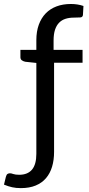

<svg xmlns="http://www.w3.org/2000/svg" viewBox="-89 -747 447 964"><path d="M327.5 -672.5 330 -717C310.7 -723.7 289.7 -727 267 -727C240.3 -727 216.3 -723 195 -715C173.7 -707 155.5 -695.2 140.5 -679.8C125.5 -664.2 113.9 -645.2 105.8 -622.8C97.6 -600.2 93.5 -574.5 93.5 -545.5V-496.5H13.5V-460C13.5 -453.3 15.7 -448.2 20 -444.8C24.3 -441.2 30.2 -438.7 37.5 -437L93.5 -431V25.5C93.5 60.8 86.2 87.2 71.8 104.5C57.2 121.8 35.8 130.5 7.5 130.5C-5.2 130.5 -15 129.2 -22 126.8C-29 124.2 -34.7 123 -39 123C-43.3 123 -47.3 124.1 -51 126.2C-54.7 128.4 -57.5 133.3 -59.5 141L-69 180C-54.3 186 -40.6 190.4 -27.8 193.2C-14.9 196.1 -0.5 197.5 15.5 197.5C44.2 197.5 69 193.2 90 184.5C111 175.8 128.3 163.5 142 147.5C155.7 131.5 165.8 112.3 172.5 90C179.2 67.7 182.5 42.8 182.5 15.5V-432H325.5V-496.5H180V-543C180 -564.7 182.4 -582.8 187.2 -597.5C192.1 -612.2 198.9 -624 207.8 -633C216.6 -642 227.2 -648.5 239.8 -652.5C252.2 -656.5 266.2 -658.5 281.5 -658.5C295.5 -658.5 306.5 -658.8 314.5 -659.5C322.5 -660.2 326.8 -664.5 327.5 -672.5Z"/></svg>

Font: LatoLatin
Style: Regular
Weight: 400
Designer: Lukasz Dziedzic with Adam Twardoch and Botio Nikoltchev
Foundry: tyPoland Lukasz Dziedzic
Version: Version 2.015; 2015-08-06; http://www.latofonts.com/